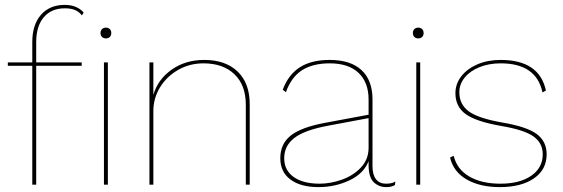

<svg xmlns="http://www.w3.org/2000/svg" viewBox="-20 -755 2302 785"><path d="M128 -583V-500H314V-486H128V0H112V-486H12V-500H112V-583Q112 -654 147.5 -694.5Q183 -735 245 -735Q294 -735 322 -704L315 -692Q302 -708 285.5 -714.5Q269 -721 245 -721Q190 -721 159 -684.5Q128 -648 128 -583ZM391 -620Q391 -630 397 -636Q403 -642 413 -642Q423 -642 429 -636Q435 -630 435 -620Q435 -610 429 -604Q423 -598 413 -598Q403 -598 397 -604Q391 -610 391 -620ZM421 0H405V-500H421Z M1001 -329V0H985V-327Q985 -407 938.5 -451.5Q892 -496 812 -496Q755 -496 708 -469Q661 -442 634 -397.5Q607 -353 607 -301V0H591V-500H607V-367Q625 -430 681.5 -470Q738 -510 815 -510Q902 -510 951.5 -462.5Q1001 -415 1001 -329Z M1596 -13 1595 1Q1582 10 1559 10Q1529 10 1508 -10Q1487 -30 1487 -82V-96Q1467 -45 1408.5 -17.5Q1350 10 1282 10Q1209 10 1167.5 -21Q1126 -52 1126 -108Q1126 -167 1169 -201Q1212 -235 1310 -253L1487 -286V-348Q1487 -418 1446 -457Q1405 -496 1328 -496Q1259 -496 1215 -468Q1171 -440 1149 -378L1136 -388Q1159 -450 1206 -480Q1253 -510 1328 -510Q1413 -510 1458 -468.5Q1503 -427 1503 -348V-76Q1503 -40 1517.5 -22Q1532 -4 1558 -4Q1584 -4 1596 -13ZM1487 -151V-272L1321 -241Q1225 -223 1183.5 -191Q1142 -159 1142 -108Q1142 -59 1180.5 -31.5Q1219 -4 1287 -4Q1330 -4 1376.5 -20Q1423 -36 1455 -69.5Q1487 -103 1487 -151Z M1668 -620Q1668 -630 1674 -636Q1680 -642 1690 -642Q1700 -642 1706 -636Q1712 -630 1712 -620Q1712 -610 1706 -604Q1700 -598 1690 -598Q1680 -598 1674 -604Q1668 -610 1668 -620ZM1698 0H1682V-500H1698Z M1820 -111 1835 -118Q1848 -63 1898.5 -33.5Q1949 -4 2026 -4Q2105 -4 2152 -36.5Q2199 -69 2199 -124Q2199 -170 2161.5 -197Q2124 -224 2029 -240Q1926 -258 1884 -288.5Q1842 -319 1842 -374Q1842 -412 1866 -443Q1890 -474 1932 -492Q1974 -510 2027 -510Q2185 -510 2212 -385L2198 -377Q2173 -496 2027 -496Q1979 -496 1940.5 -480.5Q1902 -465 1880 -438Q1858 -411 1858 -378Q1858 -328 1897 -299.5Q1936 -271 2034 -254Q2134 -237 2174.5 -207Q2215 -177 2215 -124Q2215 -62 2163.5 -26Q2112 10 2023 10Q1943 10 1888.5 -21Q1834 -52 1820 -111Z"/></svg>

Font: Work Sans Thin
Style: Regular
Weight: 260
Designer: Wei Huang
Foundry: Wei Huang
Version: Version 1.500